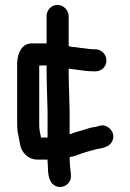

<svg xmlns="http://www.w3.org/2000/svg" viewBox="-20 -631 531 783"><path d="M170 -566V-454H109C71 -454 52 -418 50 -375V-123C50 -111 51 -101 52 -93C57 -73 60 -47 65 -29C75 -3 99 20 133 20H174C174 27 174 34 175 40C175 75 178 109 200 124C223 139 249 130 262 112C277 90 265 67 265 36C264 28 264 19 264 10C288 6 307 -4 328 -10L345 -15C357 -18 362 -20 375 -23C402 -27 425 -33 436 -52C451 -77 437 -103 418 -114C396 -127 382 -114 359 -112C342 -109 335 -105 320 -101L303 -96C289 -93 278 -88 264 -83V-176C263 -225 260 -298 260 -346V-351C265 -350 270 -350 276 -349C304 -346 331 -340 362 -340H369C394 -340 414 -359 414 -384C414 -409 394 -430 369 -430H362C359 -430 354 -430 348 -431C342 -431 337 -432 332 -433C318 -434 300 -437 284 -439C275 -439 268 -441 260 -443V-566C260 -590 238 -611 214 -611C190 -611 170 -590 170 -566ZM140 -123V-364H170V-346C170 -298 173 -224 174 -175V-70H147V-72C143 -90 140 -103 140 -123Z"/></svg>

Font: Electronic
Style: Blk
Weight: 900
Version: Version 1.011